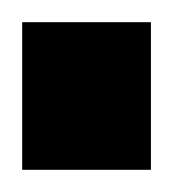

<svg xmlns="http://www.w3.org/2000/svg" viewBox="-20 -153 156 173"><path d="M0 -133H116V0H0Z"/></svg>

Font: Zain Black
Style: Regular
Weight: 900
Designer: Zain,Boutros
Foundry: Mobile Telecommunications Company (Zain), 2024
Version: Version 1.50; ttfautohint (v1.8.4)